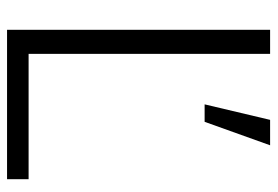

<svg xmlns="http://www.w3.org/2000/svg" viewBox="-138 -630 768 531"><g transform="rotate(90 245.5 -364.0)"><path d="M62 0H475.1V-59.6H128.4V-727.5H62ZM268.1 -546.4H316.4L381.3 -727.5H311Z"/></g></svg>

Font: Guggenheim Sans Display Light
Style: Regular
Weight: 300
Designer: Modified by Tom Baber under direction of Pentagram Design 2023
Foundry: rsms
Version: Version 1.001;Glyphs 3.1.2 (3151)